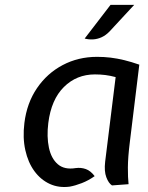

<svg xmlns="http://www.w3.org/2000/svg" viewBox="-20 -760 605 787"><path d="M266 5Q221.5 11 184.2 -6Q147 -23 121 -58.5Q95 -94 83.8 -144.5Q72.5 -195 80 -256Q90 -337.5 131.5 -398.5Q173 -459.5 236.8 -493.2Q300.5 -527 378 -527Q406 -527 433.2 -523.8Q460.5 -520.5 489.2 -513.5Q518 -506.5 551 -495L512 -176Q504.5 -116 504.2 -73.8Q504 -31.5 507 -5L439 0Q425 -9 415.8 -33.5Q406.5 -58 411 -97L454 -444Q431.5 -450 411.5 -452.5Q391.5 -455 369 -455Q294 -455 242 -403.5Q190 -352 178 -256Q171 -199.5 180.5 -154.8Q190 -110 217 -86.8Q244 -63.5 290 -71Q312 -74 331.8 -67Q351.5 -60 368 -38Q342.5 -20 315.5 -9.5Q288.5 1 266 5ZM327 -602 433 -740H530L429 -631Q413.5 -615 396.2 -607.2Q379 -599.5 361.2 -598.5Q343.5 -597.5 327 -602Z"/></svg>

Font: Expletus Sans
Style: Italic
Weight: 400
Italic angle: -7°
Designer: Jasper de Waard
Foundry: Designtown
Version: Version 7.500